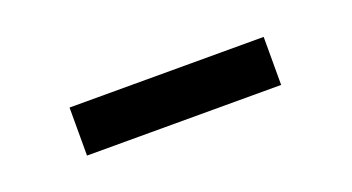

<svg xmlns="http://www.w3.org/2000/svg" viewBox="-24 -395 504 275"><g transform="rotate(-20 227.5 -257.5)"><path d="M79.1 -220.7Q79.1 -239.3 79.1 -293.9Q153.3 -293.9 375 -293.9Q375 -275.4 375 -220.7Q300.8 -220.7 79.1 -220.7Z"/></g></svg>

Font: Kadena Space Grotesk
Style: Regular
Weight: 400
Designer: Florian Karsten
Version: Version 2.000